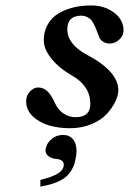

<svg xmlns="http://www.w3.org/2000/svg" viewBox="-20 -464 479 713"><path d="M438.5 -358.9Q440.9 -336.9 428.2 -322.5Q415.5 -308.1 400.9 -304.2Q384.3 -299.8 369.1 -305.9Q354 -312 348.1 -326.2L341.8 -343.3Q336.9 -356.4 334.5 -362.3Q332 -368.2 326.4 -378.2Q320.8 -388.2 315.4 -393.1Q310.1 -397.9 301.3 -401.9Q292.5 -405.8 282.2 -405.8Q230 -405.8 230 -355Q230 -299.3 304.2 -259.8Q419.4 -198.7 419.4 -128.9Q419.4 -110.4 408.4 -87.2Q397.5 -64 377 -41.3Q356.4 -18.6 320.1 -3.2Q283.7 12.2 239.3 12.2Q197.8 12.2 161.9 1.7Q126 -8.8 101.6 -32.2Q77.1 -55.7 77.1 -87.9Q77.1 -110.4 91.8 -124.8Q106.4 -139.2 120.6 -139.2Q142.1 -139.2 156.7 -124.5Q170.9 -110.4 184.1 -81.1Q195.3 -56.2 215.8 -42.5Q236.3 -28.8 260.3 -28.8Q315.4 -28.8 315.4 -78.1Q315.4 -144.5 248 -183.1Q198.7 -211.4 170.7 -246.6Q142.6 -281.7 142.6 -314Q142.6 -344.2 154.5 -367.9Q166.5 -391.6 184.8 -405.5Q203.1 -419.4 227.5 -428.5Q252 -437.5 274.2 -440.7Q296.4 -443.8 318.8 -443.8Q365.7 -443.8 400.1 -419.7Q434.6 -395.5 438.5 -358.9ZM213.9 37.1Q237.3 37.1 250.7 52.7Q264.2 68.4 264.2 98.1Q264.2 113.3 259.8 129.9Q255.9 150.4 246.6 166Q237.3 181.6 226.1 191.7Q214.8 201.7 198.2 209.2Q181.6 216.8 166.3 220.9Q150.9 225.1 129.9 229V204.1Q210.4 185.1 215.8 154.8Q216.8 151.9 216.8 147.9Q216.8 127.9 187 126Q171.9 124.5 160.4 116.2Q148.9 107.9 148.9 94.2Q148.9 89.8 149.9 87.9Q153.8 66.9 171.9 52Q189.9 37.1 213.9 37.1Z"/></svg>

Font: Linux Libertine G
Style: Semibold Italic
Weight: 600
Italic angle: -11.5°
Designer: Philipp H. Poll
Foundry: Philipp H. Poll
Version: Version 5.1.1